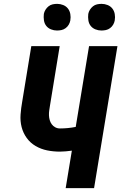

<svg xmlns="http://www.w3.org/2000/svg" viewBox="-20 -974 640 994"><path d="M320 0 352 -194Q336 -192 320.5 -190.5Q305 -189 290 -189Q256 -189 224 -195.5Q192 -202 164.5 -218Q137 -234 118.5 -259.5Q100 -285 92 -316Q84 -347 86.5 -381Q89 -415 95 -448L142 -735H289L239 -429Q237 -416 235 -403Q233 -390 233.5 -377Q234 -364 237.5 -352Q241 -340 248 -330.5Q255 -321 266 -315Q277 -309 290 -309Q311 -309 331.5 -311Q352 -313 372 -317L441 -735H588L467 0ZM505 -816Q489 -816 474 -822Q459 -828 449.5 -840Q440 -852 437.5 -868.5Q435 -885 437 -902Q439 -913 445.5 -923.5Q452 -934 461.5 -941.5Q471 -949 482.5 -951.5Q494 -954 506 -954Q522 -954 537 -948Q552 -942 561.5 -930Q571 -918 574 -901.5Q577 -885 574 -868Q572 -857 566 -846.5Q560 -836 550 -828.5Q540 -821 528.5 -818.5Q517 -816 505 -816ZM275 -816Q259 -816 244 -822Q229 -828 219.5 -840Q210 -852 207.5 -868.5Q205 -885 207 -902Q209 -913 215.5 -923.5Q222 -934 231.5 -941.5Q241 -949 252.5 -951.5Q264 -954 276 -954Q292 -954 307 -948Q322 -942 331.5 -930Q341 -918 344 -901.5Q347 -885 344 -868Q342 -857 336 -846.5Q330 -836 320 -828.5Q310 -821 298.5 -818.5Q287 -816 275 -816Z"/></svg>

Font: Iosevka Aile Heavy Oblique
Style: Regular
Weight: 900
Italic angle: -9°
Designer: Belleve Invis
Foundry: Belleve Invis
Version: Version 31.1.0; ttfautohint (v1.8.4)